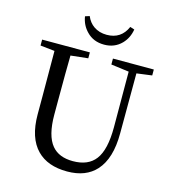

<svg xmlns="http://www.w3.org/2000/svg" viewBox="-136 -1061 1070 1189"><g transform="rotate(15 399.0 -467.0)"><path d="M404 16Q279 16 211 -53Q137 -128 137 -279V-394Q137 -589 136 -685L44 -695V-733H350V-695L239 -683Q237 -588 237 -394V-304Q237 -169 287 -109Q332 -55 422 -55Q520 -55 566 -116Q614 -179 614 -323L613 -680L498 -695V-733H760V-695L662 -682L661 -297Q661 -136 589 -56Q524 16 404 16ZM422 -802Q353 -802 310 -847Q272 -885 263 -941L291 -950Q307 -911 339 -889Q374 -865 422 -865Q514 -865 551 -950L579 -941Q570 -885 533 -847Q489 -802 422 -802Z"/></g></svg>

Font: GenRyuMin TW M
Style: Regular
Weight: 500
Version: Version 1.501;PS 1;hotconv 16.6.51;makeotf.lib2.5.65220